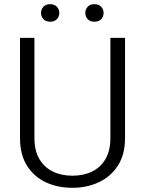

<svg xmlns="http://www.w3.org/2000/svg" viewBox="-20 -893 695 923"><path d="M581.1 -710.9V-229.5Q581.1 -149.9 546.6 -96.7Q512.2 -43.5 454.8 -16.8Q397.5 9.8 328.1 9.8Q256.8 9.8 200 -16.8Q143.1 -43.5 109.6 -96.7Q76.2 -149.9 76.2 -229.5V-710.9H145.5V-229.5Q145.5 -169.4 168.9 -129.2Q192.4 -88.9 233.6 -68.6Q274.9 -48.3 328.1 -48.3Q381.8 -48.3 423.1 -68.6Q464.4 -88.9 487.5 -129.2Q510.7 -169.4 510.7 -229.5V-710.9ZM433.6 -788.6Q413.1 -788.6 401.6 -800.8Q390.1 -813 390.1 -830.6Q390.1 -848.1 401.6 -860.6Q413.1 -873 433.6 -873Q454.6 -873 466.3 -860.6Q478 -848.1 478 -830.6Q478 -813 466.3 -800.8Q454.6 -788.6 433.6 -788.6ZM221.2 -788.6Q200.2 -788.6 188.7 -800.8Q177.2 -813 177.2 -830.6Q177.2 -848.1 188.7 -860.6Q200.2 -873 221.2 -873Q241.7 -873 253.4 -860.6Q265.1 -848.1 265.1 -830.6Q265.1 -813 253.4 -800.8Q241.7 -788.6 221.2 -788.6Z"/></svg>

Font: Heebo Light
Style: Regular
Weight: 300
Designer: Oded Ezer
Foundry: Ezer Type House
Version: Version 3.100